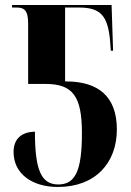

<svg xmlns="http://www.w3.org/2000/svg" viewBox="-20 -734 523 764"><path d="M210 10C360 10 445 -86 445 -219C445 -351 370 -410 243 -410H239V-704H294C380 -704 409 -672 418 -572L421 -532H430L424 -714H28V-704H46C74 -704 92 -696 92 -640V-400H161C270 -400 306 -351 306 -204C306 -53 279 0 212 0C143 0 119 -59 119 -210C64 -209 34 -180 34 -129C34 -41 110 10 210 10Z"/></svg>

Font: Noto Serif Display Condensed Extra
Style: Regular
Weight: 800
Width: 3
Designer: Monotype Design Team
Foundry: Monotype Imaging Inc.
Version: Version 1.900